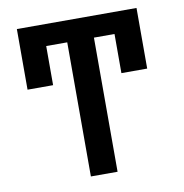

<svg xmlns="http://www.w3.org/2000/svg" viewBox="-78 -760 803 836"><g transform="rotate(-10 323.5 -342.0)"><path d="M466 -591H375V2H257V-591H164V-418H51V-686H580V-418H466Z"/></g></svg>

Font: New Athena Unicode
Style: Bold
Weight: 700
Designer: J. Rusten 1997; rev. by R. Hancock 2001, 2002, rev. by D. Mastronarde 2002-2021
Foundry: Society for Classical Studies (formerly American Philological Association)
Version: Version 5.008